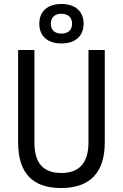

<svg xmlns="http://www.w3.org/2000/svg" viewBox="-20 -948 626 978"><path d="M291 9.8C437 9.8 513.7 -67.4 513.7 -222.7V-693.4H430.7V-222.7C430.7 -119.1 384.3 -66.9 293 -66.9C197.8 -66.9 155.3 -119.1 155.3 -222.7V-693.4H72.3V-222.7C72.3 -67.4 145 9.8 291 9.8ZM293 -726.6C363.3 -726.6 405.8 -764.2 405.8 -827.1C405.8 -890.1 363.3 -927.7 293 -927.7C222.7 -927.7 180.2 -890.1 180.2 -827.1C180.2 -764.2 222.7 -726.6 293 -726.6ZM293 -776.9C258.8 -776.9 238.8 -795.4 238.8 -827.1C238.8 -858.9 258.8 -877.9 293 -877.9C327.1 -877.9 347.2 -858.9 347.2 -827.1C347.2 -795.4 327.1 -776.9 293 -776.9Z"/></svg>

Font: Cascadia Code SemiLight
Style: Regular
Weight: 350
Monospace: yes
Designer: Aaron Bell
Foundry: Saja Typeworks
Version: Version 2404.023